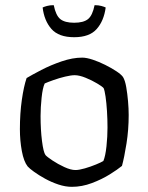

<svg xmlns="http://www.w3.org/2000/svg" viewBox="-20 -723 574 743"><path d="M258 0Q233 0 206 -9Q179 -18 154.5 -31.5Q130 -45 112 -58Q94 -71 87 -79Q72 -98 64.5 -138.5Q57 -179 57 -223Q57 -284 64.5 -336.5Q72 -389 83 -421Q103 -433 139.5 -452Q176 -471 218.5 -485.5Q261 -500 298 -500Q315 -500 339 -492Q363 -484 387 -472Q411 -460 430 -447.5Q449 -435 456 -425Q464 -412 468.5 -386Q473 -360 475.5 -331Q478 -302 478 -278Q478 -221 469.5 -167.5Q461 -114 452 -81Q435 -67 404.5 -48Q374 -29 335.5 -14.5Q297 0 258 0ZM272 -65Q286 -65 308.5 -71.5Q331 -78 351.5 -86.5Q372 -95 380 -100Q388 -119 392 -156.5Q396 -194 396 -229Q396 -261 394 -293Q392 -325 388.5 -349Q385 -373 381 -382Q376 -388 356 -400Q336 -412 311.5 -422Q287 -432 269 -432Q255 -432 232 -426.5Q209 -421 186.5 -413Q164 -405 153 -400Q145 -383 141 -345Q137 -307 137 -274Q137 -221 142.5 -177.5Q148 -134 156 -123Q162 -116 183 -102Q204 -88 229 -76.5Q254 -65 272 -65ZM267 -579Q207 -579 179 -611Q151 -643 145 -694Q151 -697 162 -700Q173 -703 188 -703Q196 -663 213.5 -649Q231 -635 267 -635Q303 -635 320.5 -649Q338 -663 346 -703Q361 -703 372 -700Q383 -697 389 -694Q382 -642 354 -610.5Q326 -579 267 -579Z"/></svg>

Font: Texturina Light
Style: Regular
Weight: 300
Designer: Guillermo Torres Carreño
Foundry: Omnibus-Type
Version: Version 1.002; ttfautohint (v1.8.3)